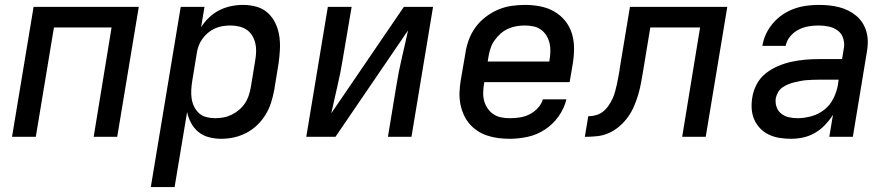

<svg xmlns="http://www.w3.org/2000/svg" viewBox="-20 -558 3640 783"><path d="M29 0 117 -530H546L458 0H362L435 -446H200L126 0Z M595 205 717 -530H814L800 -447Q814 -469 833 -487Q852 -505 875 -516.5Q898 -528 922.5 -533Q947 -538 971 -538Q1000 -538 1026.5 -530.5Q1053 -523 1072.5 -505Q1092 -487 1103.5 -462.5Q1115 -438 1119 -411Q1123 -384 1121.5 -355.5Q1120 -327 1116 -299L1098 -189Q1093 -163 1085 -138Q1077 -113 1062.5 -89.5Q1048 -66 1028 -47Q1008 -28 983.5 -15.5Q959 -3 933.5 2.5Q908 8 881 8Q856 8 831.5 1.5Q807 -5 789 -20Q771 -35 759.5 -56Q748 -77 743 -101L692 205ZM857 -76Q874 -76 891 -79Q908 -82 924.5 -90Q941 -98 955 -110Q969 -122 979 -137Q989 -152 994.5 -169Q1000 -186 1003 -203L1021 -313Q1024 -330 1024.5 -348Q1025 -366 1021 -382.5Q1017 -399 1008 -413.5Q999 -428 985.5 -437Q972 -446 955 -450Q938 -454 920 -454Q904 -454 888 -451.5Q872 -449 856.5 -442Q841 -435 828 -424Q815 -413 805 -399Q795 -385 789.5 -369.5Q784 -354 782 -338L764 -228Q761 -210 760 -191.5Q759 -173 761.5 -156Q764 -139 771.5 -123.5Q779 -108 791.5 -96.5Q804 -85 821.5 -80.5Q839 -76 857 -76Z M1229 0 1317 -530H1414L1378 -318Q1369 -262 1356 -207Q1343 -152 1331 -96L1627 -530H1746L1658 0H1562L1597 -212Q1606 -268 1619 -323Q1632 -378 1644 -434L1348 0Z M2059 8Q2035 8 2011.5 5Q1988 2 1966 -5.5Q1944 -13 1925.5 -25.5Q1907 -38 1893 -55Q1879 -72 1870 -93Q1861 -114 1857 -136.5Q1853 -159 1854 -183Q1855 -207 1859 -231L1878 -341Q1882 -369 1892 -396Q1902 -423 1919 -446.5Q1936 -470 1960 -488.5Q1984 -507 2011 -518.5Q2038 -530 2066 -534Q2094 -538 2121 -538Q2153 -538 2183.5 -532Q2214 -526 2239.5 -511.5Q2265 -497 2284 -474Q2303 -451 2312 -422Q2321 -393 2321 -361.5Q2321 -330 2316 -299L2303 -223H1955L1954 -217Q1951 -199 1950.5 -181Q1950 -163 1954.5 -146.5Q1959 -130 1968.5 -116Q1978 -102 1992 -92.5Q2006 -83 2023 -79.5Q2040 -76 2059 -76Q2079 -76 2099.5 -79Q2120 -82 2139 -91.5Q2158 -101 2173 -117Q2188 -133 2194 -153H2290Q2281 -116 2258 -83.5Q2235 -51 2202 -29.5Q2169 -8 2132 0Q2095 8 2059 8ZM1969 -307H2220L2221 -313Q2224 -330 2224.5 -348Q2225 -366 2221 -382.5Q2217 -399 2208 -413.5Q2199 -428 2185.5 -437.5Q2172 -447 2155 -450.5Q2138 -454 2120 -454Q2102 -454 2085 -451Q2068 -448 2051.5 -440.5Q2035 -433 2021 -420.5Q2007 -408 1996.5 -393Q1986 -378 1980.5 -361Q1975 -344 1972 -327Z M2365 0 2379 -84Q2394 -84 2409.5 -88Q2425 -92 2438 -102Q2451 -112 2460.5 -125.5Q2470 -139 2477 -153.5Q2484 -168 2488 -183Q2492 -198 2495.5 -213Q2499 -228 2501.5 -243.5Q2504 -259 2507 -274Q2507 -274 2507 -275Q2507 -276 2507 -276V-279Q2508 -280 2508 -281Q2508 -282 2508 -283L2549 -530H2946L2858 0H2762L2835 -446H2632L2603 -270Q2599 -246 2594.5 -221.5Q2590 -197 2583 -173Q2576 -149 2566 -125.5Q2556 -102 2541 -81Q2526 -60 2505.5 -42.5Q2485 -25 2462 -15Q2439 -5 2414 -2.5Q2389 0 2365 0Z M3206 8Q3183 8 3160 4.5Q3137 1 3116.5 -8.5Q3096 -18 3080.5 -34Q3065 -50 3056 -70.5Q3047 -91 3045.5 -114.5Q3044 -138 3048 -161Q3052 -188 3066 -214.5Q3080 -241 3103 -259Q3126 -277 3153 -288.5Q3180 -300 3207.5 -306Q3235 -312 3262.5 -314.5Q3290 -317 3318 -317H3414L3421 -359Q3425 -380 3419 -400.5Q3413 -421 3397 -433Q3381 -445 3360.5 -449.5Q3340 -454 3318 -454Q3298 -454 3277 -450.5Q3256 -447 3236.5 -437Q3217 -427 3202.5 -409.5Q3188 -392 3184 -371H3089Q3093 -396 3104 -419.5Q3115 -443 3132.5 -463.5Q3150 -484 3172.5 -499Q3195 -514 3219 -522.5Q3243 -531 3268 -534.5Q3293 -538 3318 -538Q3339 -538 3360 -536Q3381 -534 3401 -529Q3421 -524 3439 -515Q3457 -506 3472 -493.5Q3487 -481 3497.5 -464.5Q3508 -448 3513.5 -428Q3519 -408 3519 -387Q3519 -366 3515 -345L3458 0H3362L3377 -90Q3363 -68 3344.5 -48.5Q3326 -29 3303.5 -16Q3281 -3 3256 2.5Q3231 8 3206 8ZM3233 -76Q3260 -76 3289 -84Q3318 -92 3341.5 -110.5Q3365 -129 3378.5 -156Q3392 -183 3397 -211L3400 -233H3318Q3305 -233 3292.5 -232.5Q3280 -232 3268 -231Q3256 -230 3243.5 -227.5Q3231 -225 3218.5 -222Q3206 -219 3194 -214Q3182 -209 3171 -201.5Q3160 -194 3153.5 -182.5Q3147 -171 3144 -159Q3141 -140 3146.5 -123Q3152 -106 3165.5 -95Q3179 -84 3196.5 -80Q3214 -76 3233 -76Z"/></svg>

Font: Iosevka Curly MdExObl
Style: Regular
Weight: 500
Width: 7
Italic angle: -9°
Monospace: yes
Designer: Belleve Invis
Foundry: Belleve Invis
Version: Version 11.1.0; ttfautohint (v1.8.3)